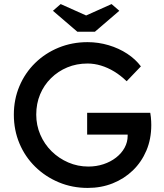

<svg xmlns="http://www.w3.org/2000/svg" viewBox="-20 -913 806 943"><path d="M48 -350Q48 -425 75.5 -490Q103 -555 152.5 -603.5Q202 -652 268 -679Q334 -706 410 -706Q463 -706 513.5 -691Q564 -676 605 -649Q646 -622 672 -587L602 -514Q572 -543 540.5 -562Q509 -581 476 -591Q443 -601 410 -601Q356 -601 310.5 -582Q265 -563 230.5 -529Q196 -495 177 -449.5Q158 -404 158 -350Q158 -298 178 -251.5Q198 -205 233.5 -170Q269 -135 315.5 -115Q362 -95 414 -95Q453 -95 488 -106.5Q523 -118 550 -139Q577 -160 592 -187.5Q607 -215 607 -246V-266L622 -252H408V-359H718Q720 -348 721 -337.5Q722 -327 722.5 -317.5Q723 -308 723 -299Q723 -230 699 -173.5Q675 -117 632.5 -76Q590 -35 533.5 -12.5Q477 10 411 10Q335 10 269 -17.5Q203 -45 153 -94Q103 -143 75.5 -208.5Q48 -274 48 -350ZM360 -757 240 -860 278 -893 403 -837 528 -893 566 -860 446 -757Z"/></svg>

Font: Mach
Style: Regular
Weight: 400
Version: Version 1.002